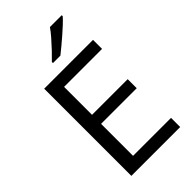

<svg xmlns="http://www.w3.org/2000/svg" viewBox="-281 -1028 1112 1112"><g transform="rotate(-45 275.0 -471.5)"><path d="M493 0H93V-714H493V-640H182V-411H474V-337H182V-75H493ZM466 -935Q452 -919 430.5 -899Q409 -879 385.5 -858.5Q362 -838 338.5 -818.5Q315 -799 295 -783H234V-792Q255 -812 280.5 -839Q306 -866 330.5 -894Q355 -922 369 -943H466Z"/></g></svg>

Font: Noto Sans Hebrew Thin
Style: Regular
Weight: 400
Version: Version 3.001